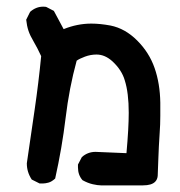

<svg xmlns="http://www.w3.org/2000/svg" viewBox="-20 -437 540 576"><path d="M170.9 -349.6Q211.9 -366.2 253.9 -366.2Q280.3 -366.2 311.5 -360.4Q355.5 -351.6 391.6 -315.4Q427.7 -279.3 443.8 -232.9Q460 -186.5 460.9 -128.9Q460.9 -115.2 460.9 -89.4Q460.9 -63.5 459 -38.1Q456.1 5.9 455.1 37.6Q454.1 69.3 453.1 90.8Q452.1 101.6 445.3 108.4Q434.6 119.1 409.2 119.1Q406.2 119.1 403.3 119.1H295.9Q292 119.1 282.7 119.1Q273.4 119.1 258.3 115.7Q243.2 112.3 227.5 103.5Q213.9 87.9 213.9 65.4Q213.9 62.5 213.9 56.6L225.6 34.2Q243.2 18.6 266.6 18.6L359.4 22.5Q366.2 -52.7 366.2 -98.6Q366.2 -158.2 354.5 -195.3Q345.7 -226.6 317.4 -252.9Q294.9 -273.4 269.5 -273.4Q252 -273.4 234.9 -267.1Q217.8 -260.7 210 -254.9Q187.5 -172.9 176.8 -83Q166 6.8 145.5 98.6Q134.8 108.4 125.5 110.8Q116.2 113.3 110.4 113.3Q104.5 113.3 98.6 113.3L75.2 101.6Q60.5 79.1 60.5 53.7V52.7L84 -108.4Q95.7 -188.5 103.5 -268.6Q91.8 -293.9 81.1 -312Q70.3 -330.1 65.4 -344.7Q60.5 -359.4 58.6 -377.9L70.3 -401.4Q87.9 -417 109.4 -417Q117.2 -417 119.1 -416L141.6 -404.3Z"/></svg>

Font: JasonHandwriting2
Style: SemiBold
Weight: 600
Version: Version 1.04.7